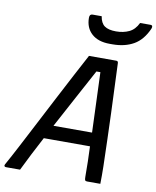

<svg xmlns="http://www.w3.org/2000/svg" viewBox="-119 -1017 890 1093"><g transform="rotate(10 326.5 -470.5)"><path d="M73 0H-8Q-15 0 -17.5 -4Q-20 -8 -17 -14Q12 -66 48 -135Q84 -204 124 -281Q164 -358 204 -435Q244 -512 281 -582Q318 -652 347 -706H505Q516 -706 516 -693Q522 -557 527.5 -408Q533 -259 537 -100Q538 -75 537.5 -50.5Q537 -26 537 0H461Q452 0 449 -4Q446 -8 446 -24Q446 -68 445 -112Q444 -156 442 -200H175Q147 -147 121 -96.5Q95 -46 73 0ZM404 -626Q362 -548 313.5 -458.5Q265 -369 217 -279H440Q437 -367 433.5 -454Q430 -541 427 -626ZM601 -941H661Q678 -941 670 -920Q640 -852 589 -823Q538 -794 467 -794H451Q384 -794 346.5 -828Q309 -862 309 -920Q309 -941 326 -941H379Q385 -902 407.5 -886Q430 -870 474 -870Q516 -870 549 -885.5Q582 -901 601 -941Z"/></g></svg>

Font: Recursive Sn Lnr St
Style: Italic
Weight: 400
Italic angle: -15°
Version: Version 1.079;hotconv 1.0.112;makeotfexe 2.5.65598; ttfautoh